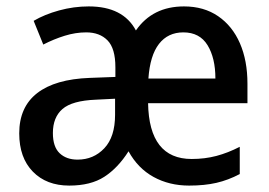

<svg xmlns="http://www.w3.org/2000/svg" viewBox="-20 -569 838 599"><path d="M554 -549Q616 -549 660.5 -518.5Q705 -488 728.5 -434Q752 -380 752 -308V-247H442Q445 -73 578 -73Q619 -73 655 -82.5Q691 -92 728 -111V-26Q692 -7 655 1.5Q618 10 570 10Q508 10 459 -17Q410 -44 381 -97Q348 -45 305.5 -17.5Q263 10 196 10Q125 10 82.5 -33.5Q40 -77 40 -153Q40 -235 96 -278.5Q152 -322 260 -326L340 -329V-359Q340 -418 315.5 -443Q291 -468 249 -468Q216 -468 182 -457.5Q148 -447 115 -430L85 -504Q119 -524 164.5 -536.5Q210 -549 257 -549Q364 -549 404 -474Q456 -549 554 -549ZM552 -468Q504 -468 476 -432Q448 -396 443 -324H652Q652 -388 627.5 -428Q603 -468 552 -468ZM279 -258Q205 -255 175 -229Q145 -203 145 -154Q145 -111 166 -91Q187 -71 222 -71Q272 -71 305.5 -106.5Q339 -142 339 -211V-261Z"/></svg>

Font: Noto Sans Georgian SemiCondensed Medium
Style: Regular
Weight: 500
Width: 4
Designer: Monotype Design Team, Akaki Razmadze
Foundry: Google LLC
Version: Version 2.005; ttfautohint (v1.8.4.7-5d5b)